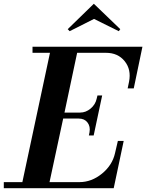

<svg xmlns="http://www.w3.org/2000/svg" viewBox="-44 -995 773 1015"><path d="M-23.9 0V-32.2H74.2L220.2 -715.8H127.9V-748H709L663.1 -527.8H630.9L638.2 -563Q650.9 -627 615.2 -671.4Q579.6 -715.8 516.1 -715.8H363.8L296.9 -399.9H379.9Q409.7 -399.9 434.8 -420.9Q460 -441.9 466.8 -472.2L471.2 -490.2H496.1L451.2 -278.8H425.8L429.2 -295.9Q434.6 -326.2 418.7 -347.2Q402.8 -368.2 373 -368.2H290L217.8 -32.2H376Q439.9 -32.2 494.9 -76.9Q549.8 -121.6 564 -185.1L579.1 -250H609.9L557.1 0ZM314 -840.8 452.1 -975.1 591.8 -840.8 584 -830.1 453.1 -895 324.2 -830.1Z"/></svg>

Font: Fin Serif Display
Style: Italic
Weight: 400
Italic angle: -12°
Designer: J. Blake Harris
Version: Version 1.006;FEAKit 1.0